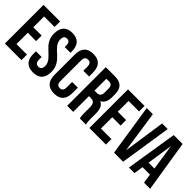

<svg xmlns="http://www.w3.org/2000/svg" viewBox="111 -1580 2459 2459"><g transform="rotate(45 1341.0 -350.0)"><path d="M150 -405H301V-305H150V-100H340V0H40V-700H340V-600H150Z M556 -708Q718 -708 718 -532V-510H614V-539Q614 -608 559 -608Q504 -608 504 -539Q504 -492 538 -448Q551 -432 572 -411L591 -393L612 -375Q663 -327 685 -290Q719 -235 719 -168Q719 8 555 8Q391 8 391 -168V-211H495V-161Q495 -93 552 -93Q609 -93 609 -161Q609 -208 575 -252Q562 -268 541 -289L522 -307L502 -326Q450 -373 428 -410Q394 -465 394 -532Q394 -708 556 -708Z M1101 -261V-168Q1101 8 937 8Q773 8 773 -168V-532Q773 -708 937 -708Q1101 -708 1101 -532V-464H997V-539Q997 -608 940 -608Q883 -608 883 -539V-161Q883 -93 940 -93Q997 -93 997 -161V-261Z M1398 0Q1388 -30 1388 -86V-196Q1388 -285 1316 -285H1278V0H1168V-700H1334Q1497 -700 1497 -539V-484Q1497 -376 1425 -342Q1498 -311 1498 -193V-85Q1498 -28 1510 0ZM1278 -600V-385H1321Q1387 -385 1387 -459V-528Q1387 -600 1331 -600Z M1680 -405H1831V-305H1680V-100H1870V0H1570V-700H1870V-600H1680Z M2104 -129 2188 -700H2289L2181 0H2017L1909 -700H2020Z M2671 0H2560L2541 -127H2406L2387 0H2286L2398 -700H2559ZM2420 -222H2526L2473 -576Z"/></g></svg>

Font: Adderley Bold
Style: Regular
Weight: 700
Designer: gorohovskiy
Version: Version 1.003 November 13, 2017